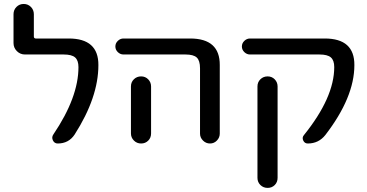

<svg xmlns="http://www.w3.org/2000/svg" viewBox="-20 -710 1815 950"><path d="M103.5 -440.4Q80.1 -440.4 63.5 -457Q46.9 -473.6 46.9 -497.1V-639.6Q46.9 -661.1 61.5 -675.8Q76.2 -690.4 97.2 -690.4Q118.2 -690.4 132.8 -675.8Q147.5 -661.1 147.5 -639.6V-529.3Q147.5 -520.5 156.2 -519.5H320.3Q467.8 -519.5 466.8 -387.7Q466.8 -228.5 349.6 -44.9Q320.3 0 265.6 0Q249 0 241.7 -15.6Q234.4 -31.2 244.1 -44.9Q368.2 -228.5 368.2 -377.9Q368.2 -411.1 351.6 -425.8Q335 -440.4 294.9 -440.4Z M627.9 -282.2Q627.9 -303.7 642.6 -317.9Q657.2 -332 678.2 -332Q699.2 -332 713.4 -317.4Q727.5 -302.7 727.5 -282.2V-99.6V-49.8Q727.5 -28.3 713.4 -14.2Q699.2 0 678.2 0Q657.2 0 642.6 -14.6Q627.9 -29.3 627.9 -49.8V-99.6ZM590.8 -440.4Q575.2 -440.4 563 -452.1Q550.8 -463.9 550.8 -480Q550.8 -496.1 563 -507.8Q575.2 -519.5 590.8 -519.5H920.9Q1068.4 -519.5 1067.4 -387.7V-48.8Q1067.4 -29.3 1053.2 -14.6Q1039.1 0 1019 0Q999 0 984.4 -14.6Q969.7 -29.3 969.7 -48.8V-372.1Q969.7 -410.2 953.6 -425.3Q937.5 -440.4 897.5 -440.4Z M1253.9 -282.2Q1253.9 -303.7 1268.6 -317.9Q1283.2 -332 1304.2 -332Q1325.2 -332 1339.4 -317.4Q1353.5 -302.7 1353.5 -282.2V169.9Q1353.5 191.4 1339.4 205.6Q1325.2 219.7 1304.2 219.7Q1283.2 219.7 1268.6 205.6Q1253.9 191.4 1253.9 169.9ZM1216.8 -440.4Q1201.2 -440.4 1189 -452.1Q1176.8 -463.9 1176.8 -480Q1176.8 -496.1 1189 -507.8Q1201.2 -519.5 1216.8 -519.5H1586.9Q1734.4 -519.5 1733.4 -387.7Q1733.4 -228.5 1589.8 -42Q1556.6 0 1502.9 0Q1487.3 0 1480.5 -14.6Q1473.6 -29.3 1483.4 -41Q1633.8 -227.5 1633.8 -377.9Q1633.8 -411.1 1617.2 -425.8Q1600.6 -440.4 1560.5 -440.4Z"/></svg>

Font: Rounded Mgen+ 2p medium
Style: Regular
Weight: 500
Designer: [Source Han Sans]
Ryoko NISHIZUKA  (kana & ideographs); Paul D. Hunt (Latin, Greek & Cyrillic); Wenlong ZHANG  (bopomofo
Version: Version 1.059.20150602